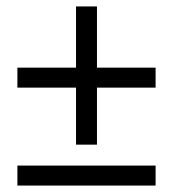

<svg xmlns="http://www.w3.org/2000/svg" viewBox="-20 -576 537 596"><path d="M216 -127V-304H34V-366H216V-556H281V-366H463V-304H281V-127ZM34 0V-62H463V0Z"/></svg>

Font: TypoPRO Source Sans Pro
Style: Regular
Weight: 400
Designer: Paul D. Hunt
Foundry: Adobe Systems Incorporated
Version: Version 2.020;PS 2.000;hotconv 1.0.86;makeotf.lib2.5.63406